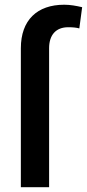

<svg xmlns="http://www.w3.org/2000/svg" viewBox="-20 -780 362 800"><path d="M184.6 -579.1C184.6 -634.3 212.9 -666.5 264.2 -666.5C284.2 -666.5 298.3 -665 310.5 -661.6L322.3 -750C296.9 -755.9 272.9 -760.3 247.6 -760.3C134.8 -760.3 66.9 -696.3 66.9 -579.1V0H184.6Z"/></svg>

Font: Vazirmatn Medium
Style: Regular
Weight: 500
Designer: Saber Rastikerdar
Foundry: Saber Rastikerdar
Version: Version 33.003